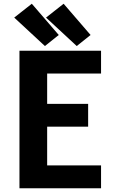

<svg xmlns="http://www.w3.org/2000/svg" viewBox="-20 -1006 616 1026"><path d="M84 0H520V-122H232V-329H451V-451H232V-613H520V-735H84ZM390 -760 464 -819 320 -986 226 -912ZM220 -760 294 -819 150 -986 56 -912Z"/></svg>

Font: Iosevka Sparkle Heavy
Style: Regular
Weight: 900
Designer: Belleve Invis
Foundry: Belleve Invis
Version: Version 4.5.0; ttfautohint (v1.8.3)